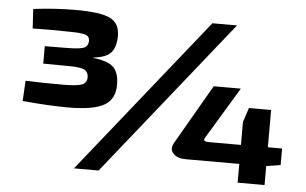

<svg xmlns="http://www.w3.org/2000/svg" viewBox="-50 -771 1349 846"><g transform="rotate(5 625.0 -348.0)"><path d="M462 -388Q464 -322 417 -293.5Q370 -265 256 -265Q171 -265 54 -276L59 -366Q128 -363 223 -363Q286 -363 308 -371.5Q330 -380 330 -405Q330 -428 312.5 -437.5Q295 -447 240 -447L130 -448V-525L240 -526Q292 -527 307 -536Q322 -545 322 -566Q322 -585 303.5 -591.5Q285 -598 229 -598Q136 -600 70 -598L65 -684Q162 -696 251 -696Q362 -696 404.5 -675Q447 -654 447 -599Q447 -550 426 -525Q405 -500 348 -494V-492Q412 -485 436.5 -461.5Q461 -438 462 -388ZM966 -690 414 0H305L857 -690ZM1211 -94 1148 -84V0H1029V-83H791Q755 -83 736.5 -102.5Q718 -122 735 -151L887 -414H1007L867 -182Q863 -175 868 -171Q873 -167 886 -167H1029V-269L1050 -332H1148V-167H1211Z"/></g></svg>

Font: Exo 2 Expanded
Style: Bold
Weight: 700
Width: 7
Designer: Natanael Gama
Version: Version 1.001;PS 001.001;hotconv 1.0.70;makeotf.lib2.5.58329